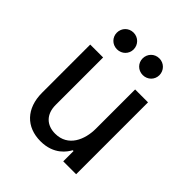

<svg xmlns="http://www.w3.org/2000/svg" viewBox="-205 -862 1001 1001"><g transform="rotate(45 295.5 -362.0)"><path d="M391 -611C426 -611 453 -638 453 -672C453 -706 426 -734 391 -734C355 -734 329 -706 329 -672C329 -639 355 -611 391 -611ZM201 -611C236 -611 263 -638 263 -672C263 -706 236 -734 201 -734C165 -734 139 -706 139 -672C139 -639 165 -611 201 -611ZM258 10C357 10 397 -52 410 -76H416V0H511V-530H416V-241C416 -159 379 -72 284 -72C221 -72 180 -111 180 -180V-530H85V-175C85 -59 153 10 258 10Z"/></g></svg>

Font: Be Vietnam Pro
Style: Regular
Weight: 400
Designer: Lam Bao, Tony Le, Vietanh Nguyen
Foundry: Yellow Type Foundry
Version: Version 1.002